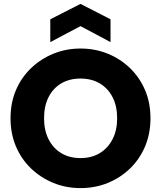

<svg xmlns="http://www.w3.org/2000/svg" viewBox="-20 -958 826 985"><path d="M393 7Q319 7 254 -19.5Q189 -46 139 -94Q89 -142 61.5 -207.5Q34 -273 34 -351Q34 -430 61.5 -495Q89 -560 139 -608Q189 -656 254 -682.5Q319 -709 393 -709Q468 -709 533 -682.5Q598 -656 647.5 -608Q697 -560 724.5 -495Q752 -430 752 -351Q752 -273 724.5 -207.5Q697 -142 647.5 -94Q598 -46 533 -19.5Q468 7 393 7ZM393 -147Q450 -147 492 -172.5Q534 -198 557.5 -244Q581 -290 581 -351Q581 -414 557.5 -459.5Q534 -505 492 -530Q450 -555 393 -555Q336 -555 294 -530Q252 -505 229 -459.5Q206 -414 206 -351Q206 -290 229 -244Q252 -198 294 -172.5Q336 -147 393 -147ZM547 -742 393 -824 238 -742V-859L393 -938L547 -859Z"/></svg>

Font: Parkinsans
Style: Bold
Weight: 700
Designer: Red Stone, Indian Type Foundry
Foundry: Indian Type Foundry
Version: Version 1.000